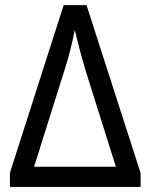

<svg xmlns="http://www.w3.org/2000/svg" viewBox="-20 -734 591 754"><path d="M230 -713.9 19 -55.2V0H532.2V-54.2L319.8 -713.9ZM113.8 -79.1 231.9 -454.1C251 -511.2 263.7 -567.9 273.9 -616.2C285.2 -567.9 299.8 -511.2 317.9 -451.2L435.1 -79.1Z"/></svg>

Font: Avrile Sans
Style: Regular
Weight: 400
Designer: Monotype Design Team, Google (font), Stefan Peev (BGR Cyrillic), Cristiano Sobral (main changes)
Foundry: The Avrile Sans Project Authors
Version: Version 3.110